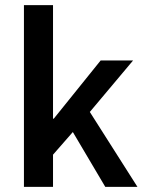

<svg xmlns="http://www.w3.org/2000/svg" viewBox="-20 -726 562 746"><path d="M73 0V-706H186V-265H189L371 -491H497L329 -291L514 0H389L263 -213L186 -125V0Z"/></svg>

Font: TT Toshiba Sans Medium
Style: Regular
Weight: 500
Designer: Paul D. Hunt
Foundry: Toshiba Corporation
Version: Version 2.020;PS 2.000;hotconv 1.0.86;makeotf.lib2.5.63406